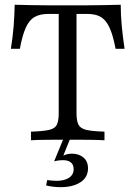

<svg xmlns="http://www.w3.org/2000/svg" viewBox="-20 -591 571 809"><path d="M110.5 0V-36.3Q161.3 -37.9 186.3 -43.5Q211.3 -49.2 219.4 -65.3Q227.4 -81.5 227.4 -113.7V-532.3H183.1Q148.4 -532.3 125.8 -519.4Q103.2 -506.5 88.7 -474.6Q74.2 -442.7 63.7 -385.5H25.8Q33.9 -435.5 37.5 -481Q41.1 -526.6 41.9 -571Q73.4 -570.2 111.3 -569.4Q149.2 -568.5 189.1 -568.5Q229 -568.5 265.3 -568.5Q298.4 -568.5 337.5 -568.5Q376.6 -568.5 416.1 -569.4Q455.6 -570.2 488.7 -571Q488.7 -526.6 493.1 -480.6Q497.6 -434.7 504.8 -385.5H466.9Q458.9 -428.2 448.8 -456.5Q438.7 -484.7 425 -501.6Q411.3 -518.5 392.3 -525.4Q373.4 -532.3 347.6 -532.3H302.4V-113.7Q302.4 -81.5 310.9 -65.3Q319.4 -49.2 344.4 -43.5Q369.4 -37.9 420.2 -36.3V0Q395.2 -1.6 354 -2Q312.9 -2.4 266.1 -2.4Q215.3 -2.4 175 -2Q134.7 -1.6 110.5 0ZM235.5 197.6Q219.4 197.6 202.8 195.6Q186.3 193.5 174.2 190.3L179 167.7Q185.5 168.5 196.8 169.8Q208.1 171 217.7 171Q250.8 171 270.6 158.1Q290.3 145.2 290.3 121.8Q290.3 102.4 278.2 93.1Q266.1 83.9 246 83.9Q233.9 83.9 223.4 85.5Q212.9 87.1 208.1 88.7L246 -3.2H274.2L246.8 64.5Q255.6 60.5 264.1 58.5Q272.6 56.5 283.9 56.5Q312.1 56.5 331.5 72.6Q350.8 88.7 350.8 118.5Q350.8 155.6 319.4 176.6Q287.9 197.6 235.5 197.6Z"/></svg>

Font: Playfair 9pt Light
Style: Regular
Weight: 300
Designer: Claus Eggers Sørensen
Foundry: Claus Eggers Sørensen
Version: Version 2.001;gftools[0.9.30]